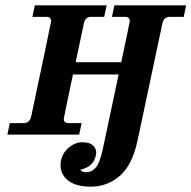

<svg xmlns="http://www.w3.org/2000/svg" viewBox="-20 -509 724 726"><path d="M323.2 196.8Q261.2 196.8 231.4 168.5Q209 146.5 209 115.7Q209 74.2 241.7 47.9Q265.1 28.8 292.5 28.8Q320.3 28.8 333.5 43Q343.8 53.2 343.8 67.9Q343.8 73.2 342.3 79.1Q333 122.1 283.7 132.8Q288.6 142.1 305.7 142.1Q327.6 142.1 342.8 124Q357.9 106 369.6 50.8L428.7 -227.5H255.9Q221.2 -63.5 221.2 -59.6Q221.2 -43.5 238.8 -43.5H288.6L279.3 0H7.8L17.1 -43.5H70.3Q92.3 -43.5 98.1 -69.3Q173.3 -424.3 173.3 -428.7Q173.3 -445.3 155.8 -445.3H102.5L111.8 -488.8H383.3L374 -445.3H324.2Q302.2 -445.3 296.9 -419.4L266.1 -273.9H438.5Q470.7 -425.3 470.7 -429.2Q470.7 -445.3 453.1 -445.3H403.3L412.6 -488.8H683.6L674.8 -445.3H621.6Q599.6 -445.3 593.8 -419.4L500 22.9Q480.5 114.7 433.3 155.8Q386.2 196.8 323.2 196.8Z"/></svg>

Font: Munson
Style: Bold Italic
Weight: 700
Italic angle: -12°
Designer: Paul James MIller
Foundry: High-Logic / Made with FontCreator
Version: Version 2.10;May 5, 2019;FontCreator 11.5.0.2430 64-bit